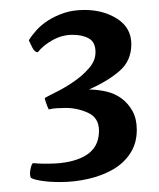

<svg xmlns="http://www.w3.org/2000/svg" viewBox="-20 -781 320 386"><path d="M70 -584Q77 -588 94 -596.5Q111 -605 128.5 -617Q146 -629 159 -644Q172 -659 172 -676Q172 -696 159 -703.5Q146 -711 126 -711Q105 -711 86 -700.5Q67 -690 56 -676Q50 -676 45.5 -684.5Q41 -693 38 -700Q44 -710 53.5 -720.5Q63 -731 77 -740Q91 -749 109 -755Q127 -761 150 -761Q188 -761 216 -743Q244 -725 244 -692Q244 -659 220.5 -638.5Q197 -618 159 -601Q176 -601 193.5 -597Q211 -593 224.5 -583Q238 -573 246.5 -557.5Q255 -542 255 -520Q255 -493 242 -473Q229 -453 207.5 -440.5Q186 -428 158 -421.5Q130 -415 101 -415Q79 -415 63.5 -417.5Q48 -420 43 -423Q41 -424 40.5 -429Q40 -434 41 -439.5Q42 -445 43.5 -449Q45 -453 47 -453Q58 -452 65 -452Q72 -452 78 -452Q124 -452 151.5 -468Q179 -484 179 -518Q179 -544 157.5 -554Q136 -564 112 -564Q104 -564 95 -563.5Q86 -563 78 -561Q75 -567 72.5 -574.5Q70 -582 70 -584Z"/></svg>

Font: Lusitana
Style: Bold
Weight: 700
Designer: Ana Paula Megda
Foundry: Ana Paula Megda
Version: Version 1.000; ttfautohint (v1.1) -l 8 -r 50 -G 200 -x 14 -D